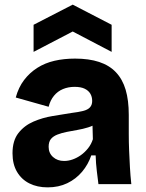

<svg xmlns="http://www.w3.org/2000/svg" viewBox="-20 -795 630 829"><path d="M186 14Q141 14 107 -3Q73 -20 53.5 -53Q34 -86 34 -133Q34 -188 59.5 -220.5Q85 -253 124.5 -270Q164 -287 207 -294Q250 -301 287 -307Q319 -311 339 -316Q359 -321 368.5 -331.5Q378 -342 378 -359Q378 -377 370 -390.5Q362 -404 345.5 -412Q329 -420 302 -420Q275 -420 252 -410.5Q229 -401 213 -381.5Q197 -362 190 -334L48 -374Q60 -418 84 -449.5Q108 -481 141 -502Q174 -523 215 -532.5Q256 -542 304 -542Q364 -542 408 -527.5Q452 -513 480.5 -483Q509 -453 522.5 -407.5Q536 -362 536 -299V-217Q536 -181 537.5 -145Q539 -109 541 -73Q543 -37 547 0H405Q402 -24 398 -56.5Q394 -89 393 -124H374Q361 -85 334.5 -53.5Q308 -22 270.5 -4Q233 14 186 14ZM257 -100Q275 -100 293.5 -106.5Q312 -113 329 -125Q346 -137 360 -154.5Q374 -172 381 -194L379 -268L401 -264Q383 -252 360.5 -245Q338 -238 314.5 -234Q291 -230 268.5 -225.5Q246 -221 228 -214Q210 -207 200 -195Q190 -183 190 -161Q190 -134 209 -117Q228 -100 257 -100ZM125 -571V-688L294 -775L462 -688V-571L294 -659Z"/></svg>

Font: Bricolage Grotesque 48pt Condensed ExtraBold ExtraBold
Style: Regular
Weight: 800
Version: Version 1.000;gftools[0.9.30]